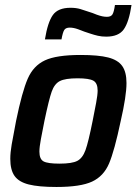

<svg xmlns="http://www.w3.org/2000/svg" viewBox="-20 -737 545 765"><path d="M21 -104Q21 -129 26.5 -161Q32 -193 44 -255Q68 -372 90.5 -423.5Q113 -475 159 -496.5Q205 -518 301 -518Q372 -518 411 -508Q450 -498 467 -474Q484 -450 484 -406Q484 -355 461 -255Q436 -136 414.5 -85.5Q393 -35 347 -13.5Q301 8 205 8Q134 8 94.5 -2Q55 -12 38 -36Q21 -60 21 -104ZM349 -255Q357 -295 363 -327Q369 -359 369 -376Q369 -406 352 -415.5Q335 -425 289 -425Q240 -425 218.5 -414Q197 -403 186 -372Q175 -341 157 -255Q149 -215 143 -183Q137 -151 137 -133Q137 -103 153.5 -94Q170 -85 217 -85Q267 -85 288 -96Q309 -107 320.5 -138.5Q332 -170 349 -255ZM261 -706Q283 -706 300 -701Q317 -696 349 -685Q353 -683 365.5 -678.5Q378 -674 387.5 -672Q397 -670 406 -670Q422 -670 428 -679.5Q434 -689 438 -717H504Q494 -650 473.5 -620.5Q453 -591 403 -591Q385 -591 370 -594.5Q355 -598 340 -603Q325 -608 316 -611Q309 -614 291 -620.5Q273 -627 258 -627Q242 -627 236 -617.5Q230 -608 225 -580H159Q170 -648 190.5 -677Q211 -706 261 -706Z"/></svg>

Font: Saira Semi Condensed Medium
Style: Italic
Weight: 500
Width: 4
Italic angle: -12°
Designer: Hector Gatti with collaboration of the Omnibus-Type team
Foundry: Omnibus-Type
Version: Version 1.001; ttfautohint (v1.8)